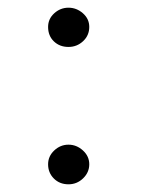

<svg xmlns="http://www.w3.org/2000/svg" viewBox="-20 -479 372 499"><path d="M105 -409Q105 -430 121 -444.5Q137 -459 158 -459Q179 -459 195.5 -444.5Q212 -430 212 -409Q212 -387 196 -372Q180 -357 158 -357Q135 -357 120 -371.5Q105 -386 105 -409ZM158 -103Q179 -103 195.5 -88Q212 -73 212 -52Q212 -31 196 -15.5Q180 0 158 0Q135 0 120 -15Q105 -30 105 -52Q105 -73 121 -88Q137 -103 158 -103Z"/></svg>

Font: Barlow GEO Light
Style: Regular
Weight: 300
Designer: Jeremy Tribby
Foundry: Tribby Type
Version: Version 1.408